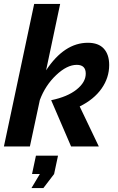

<svg xmlns="http://www.w3.org/2000/svg" viewBox="-24 -750 604 983"><path d="M535 -417Q535 -352 496 -296.5Q457 -241 384 -205L482 0H340L238 -237Q321 -254 368 -291.5Q415 -329 415 -373Q415 -418 369 -418Q319 -418 263.5 -365.5Q208 -313 180 -238L129 0H-4L151 -730H284L212 -390Q305 -531 426 -531Q480 -531 507.5 -501Q535 -471 535 -417ZM140 141 160 47H273L253 141L198 213H137L180 141Z"/></svg>

Font: Raleway-v4020
Style: Bold Italic
Weight: 700
Italic angle: -12°
Designer: Matt McInerney, Pablo Impallari, Rodrigo Fuenzalida
Foundry: Matt McInerney, Pablo Impallari, Rodrigo Fuenzalida
Version: Version 4.020;PS 004.020;hotconv 1.0.88;makeotf.lib2.5.64775